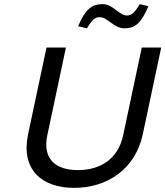

<svg xmlns="http://www.w3.org/2000/svg" viewBox="-20 -900 800 929"><path d="M205 -670 116 -251C80 -81 180 9 339 9C498 9 635 -81 671 -251L760 -670H666L576 -246C551 -127 461 -77 357 -77C253 -77 184 -127 209 -246L299 -670ZM358 -773 401 -763C425 -804 440 -817 462 -817C501 -817 530 -763 582 -763C636 -763 664 -790 698 -870L656 -880C632 -839 616 -825 595 -825C555 -825 528 -880 476 -880C422 -880 392 -853 358 -773Z"/></svg>

Font: LT Wave Text Italic
Style: Regular
Weight: 400
Designer: Daniel Lyons
Version: Version 2.5 (Glyphs App)